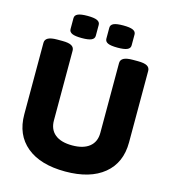

<svg xmlns="http://www.w3.org/2000/svg" viewBox="-127 -978 966 1087"><g transform="rotate(15 356.0 -434.0)"><path d="M356 8Q210 8 129.5 -58.5Q49 -125 49 -245V-664Q49 -683 66 -692.5Q83 -702 120 -702H150Q187 -702 203.5 -692.5Q220 -683 220 -664V-255Q220 -202 255 -173.5Q290 -145 356 -145Q421 -145 456.5 -173.5Q492 -202 492 -255V-664Q492 -683 509 -692.5Q526 -702 563 -702H592Q630 -702 646.5 -692.5Q663 -683 663 -664V-245Q663 -125 582 -58.5Q501 8 356 8ZM461 -746Q421 -746 404 -754Q387 -762 387 -779V-843Q387 -860 404 -868Q421 -876 461 -876Q500 -876 517.5 -868Q535 -860 535 -843V-779Q535 -762 517.5 -754Q500 -746 461 -746ZM251 -746Q212 -746 194.5 -754Q177 -762 177 -779V-843Q177 -860 194.5 -868Q212 -876 251 -876Q290 -876 307.5 -868Q325 -860 325 -843V-779Q325 -762 307.5 -754Q290 -746 251 -746Z"/></g></svg>

Font: Asap ExtraBold
Style: Regular
Weight: 800
Designer: Pablo Cosgaya
Foundry: Omnibus-Type
Version: Version 3.001; ttfautohint (v1.8.4.7-5d5b)